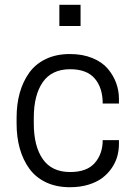

<svg xmlns="http://www.w3.org/2000/svg" viewBox="-20 -765 562 796"><path d="M120.1 -252.9Q120.1 -158.7 157.5 -105.2Q194.8 -51.8 271 -51.8Q340.3 -51.8 373 -89.4Q405.8 -127 405.8 -184.1H473.1V-168Q473.1 -142.1 466.3 -117.2Q459.5 -92.3 443.6 -68.8Q427.7 -45.4 404.8 -27.8Q381.8 -10.3 347.2 0.5Q312.5 11.2 270 11.2Q213.4 11.2 170.4 -9.3Q127.4 -29.8 101.3 -66.2Q75.2 -102.5 62 -149.4Q48.8 -196.3 48.8 -252.9V-276.9Q48.8 -333.5 62 -380.4Q75.2 -427.2 101.3 -463.6Q127.4 -500 170.4 -520.5Q213.4 -541 270 -541Q322.3 -541 362.8 -524.4Q403.3 -507.8 426.5 -480.5Q449.7 -453.1 461.4 -421.4Q473.1 -389.6 473.1 -356V-335.9H405.8Q405.8 -400.9 372.8 -439.5Q339.8 -478 271 -478Q194.8 -478 157.5 -424.6Q120.1 -371.1 120.1 -276.9ZM314 -745.1V-657.2H226.1V-745.1Z"/></svg>

Font: Cooper Hewitt
Style: Book
Weight: 705
Designer: Village Type and Design LLC
Foundry: Cooper Hewitt Smithsonian Design Museum
Version: 1.000